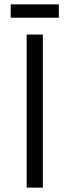

<svg xmlns="http://www.w3.org/2000/svg" viewBox="-20 -858 318 878"><path d="M176 -700H102V0H176ZM249 -838H29V-777H249Z"/></svg>

Font: Tilda Sans VF
Style: Regular
Weight: 400
Designer: ParaType Ltd
Foundry: ParaType Ltd
Version: Version 1.010